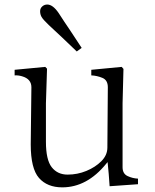

<svg xmlns="http://www.w3.org/2000/svg" viewBox="-20 -805 679 839"><path d="M43.9 -475.6V-500L177.7 -512.7L185.5 -504.9L180.7 -353.5V-185.5Q180.7 -106.4 206.1 -74.2Q231.4 -42 275.4 -42Q318.4 -42 357.4 -58.1Q396.5 -74.2 422.9 -100.6Q449.2 -127 449.2 -160.2L451.2 -423.8Q451.2 -455.1 427.2 -464.8Q403.3 -474.6 378.9 -475.6V-500L511.7 -512.7L519.5 -503.9L515.6 -353.5V-74.2Q515.6 -45.9 537.6 -35.6Q559.6 -25.4 583 -24.4V0L459 8.8Q457 -17.6 455.1 -44.9Q452.1 -71.3 450.2 -96.7L444.3 -89.8Q360.4 13.7 252 13.7Q186.5 13.7 150.4 -27.3Q114.3 -68.4 114.3 -173.8L117.2 -423.8Q117.2 -460 76.2 -471.7Q59.6 -476.6 43.9 -475.6ZM155.3 -755.9Q155.3 -768.6 164.6 -776.9Q173.8 -785.2 186.5 -785.2Q210.9 -785.2 236.3 -748Q260.7 -710 286.1 -672.9Q311.5 -634.8 336.9 -595.7L315.4 -580.1Q281.2 -612.3 250 -642.6Q217.8 -671.9 192.9 -695.8Q168 -719.7 161.6 -731Q155.3 -742.2 155.3 -755.9Z"/></svg>

Font: GenEi Koburi Mincho v6
Style: Regular
Weight: 400
Designer: o_tamon (Modified)
Foundry: o_tamon / Adobe Systems Incorporated
Version: Version 6.1